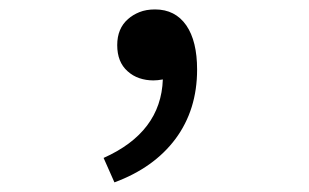

<svg xmlns="http://www.w3.org/2000/svg" viewBox="-20 -190 642 399"><path d="M195.3 138.2Q314.5 85 318.4 -24.9Q312.5 -23.9 307.9 -23.4Q303.2 -22.9 298.8 -22.9Q283.2 -22.9 269.5 -27.6Q255.9 -32.2 245.1 -42Q223.6 -61 223.6 -96.2Q223.6 -130.9 246.1 -150.4Q255.9 -159.2 269.8 -164.8Q283.7 -170.4 302.2 -170.4Q344.2 -170.4 367.2 -137.2Q389.6 -104.5 389.6 -45.4Q389.6 38.1 344.7 98.6Q299.8 158.7 217.8 189Z"/></svg>

Font: Hack
Style: Italic
Weight: 400
Italic angle: -11°
Monospace: yes
Designer: Christopher Simpkins
Foundry: Christopher Simpkins
Version: Version 2.019; ttfautohint (v1.4.1) -l 4 -r 80 -G 350 -x 0 -